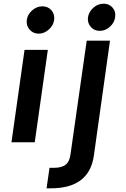

<svg xmlns="http://www.w3.org/2000/svg" viewBox="-20 -770 681 1039"><path d="M456.1 -676.8Q460.9 -706.5 485.4 -728.3Q509.8 -750 541 -750Q570.8 -750 589.4 -728.5Q607.9 -707 603 -676.8Q599.1 -647 574.5 -625Q549.8 -603 520 -603Q490.2 -603 471.2 -624.5Q452.1 -646 456.1 -676.8ZM209 -735.8Q239.7 -735.8 258.3 -714.4Q276.9 -692.9 272.9 -662.1Q269 -632.3 244.1 -610.1Q219.2 -587.9 189.2 -587.9Q159.2 -587.9 140.1 -609.9Q121.1 -631.8 125 -661.9Q128.9 -691.9 154.1 -713.9Q179.2 -735.8 209 -735.8ZM231.9 249 248 138.2H271Q314 138.2 335.4 121.1Q356.9 104 361.8 63L449.2 -549.8H575.2L487.8 73.2Q461.9 249 255.9 249ZM112.8 -500H238.8L168 0H42Z"/></svg>

Font: Oakes Grotesk
Style: SemiBold Italic
Weight: 600
Designer: Samuel Oakes
Foundry: Samuel Oakes
Version: Version 1.0 | wf-rip DC20170320